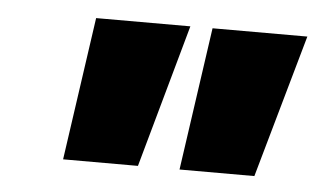

<svg xmlns="http://www.w3.org/2000/svg" viewBox="-32 -757 574 345"><g transform="rotate(5 255.0 -585.0)"><path d="M302 -456H437L510 -714H339ZM92 -456H227L299 -714H129Z"/></g></svg>

Font: Noto Sans UI Condensed Black
Style: Italic
Weight: 900
Width: 3
Italic angle: -192°
Designer: Monotype Design Team
Foundry: Monotype Imaging Inc.
Version: Version 1.901